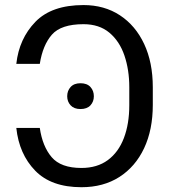

<svg xmlns="http://www.w3.org/2000/svg" viewBox="-20 -741 691 770"><path d="M45.4 -228H139.6Q150.4 -153.8 187.3 -110.6Q224.1 -67.4 306.6 -67.4Q369.6 -67.4 412.4 -98.9Q455.1 -130.4 476.8 -187.3Q498.5 -244.1 498.5 -319.3V-391.1Q498.5 -460.9 479 -518.3Q459.5 -575.7 418.7 -609.9Q377.9 -644 314.9 -644Q225.1 -644 188.2 -602.1Q151.4 -560.1 139.6 -484.9H45.4Q56.6 -585.9 121.8 -653.3Q187 -720.7 314.9 -720.7Q398.4 -720.7 460.9 -679.7Q523.4 -638.7 558.1 -564.7Q592.8 -490.7 592.8 -391.1V-320.3Q592.8 -220.7 557.9 -146.5Q522.9 -72.3 458.7 -31.2Q394.5 9.8 306.6 9.8Q185.5 9.8 121.1 -56.6Q56.6 -123 45.4 -228ZM302.7 -303.7Q276.9 -303.7 263.2 -318.6Q249.5 -333.5 249.5 -355Q249.5 -377 263.2 -392.1Q276.9 -407.2 302.7 -407.2Q329.1 -407.2 342.8 -392.1Q356.4 -377 356.4 -355Q356.4 -333.5 342.8 -318.6Q329.1 -303.7 302.7 -303.7Z"/></svg>

Font: RobotoDEMO
Style: Regular
Weight: 400
Designer: Christian Robertson
Foundry: Google
Version: Version 2.136